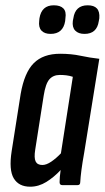

<svg xmlns="http://www.w3.org/2000/svg" viewBox="-20 -699 395 725"><path d="M94 6Q51 6 32 -25.5Q13 -57 24 -128L58 -344Q72 -425 107.5 -460.5Q143 -496 207 -496Q249 -496 284 -488.5Q319 -481 355 -477L298 -123Q291 -84 287.5 -57Q284 -30 283 -11Q283 0 273 0H215Q205 0 205 -11Q205 -20 206 -32Q207 -44 209 -57Q184 -30 155 -12Q126 6 94 6ZM140 -76Q155 -76 173.5 -88.5Q192 -101 210 -120L255 -409Q243 -413 231 -414.5Q219 -416 206 -416Q181 -416 166.5 -399.5Q152 -383 145 -338L113 -134Q108 -103 114.5 -89.5Q121 -76 140 -76ZM299 -571Q276 -571 264 -583.5Q252 -596 255 -620L257 -630Q264 -679 311 -679Q335 -679 346 -667Q357 -655 355 -630L353 -619Q346 -571 299 -571ZM171 -571Q148 -571 136.5 -583.5Q125 -596 128 -620L129 -630Q137 -679 183 -679Q208 -679 219.5 -667Q231 -655 227 -630L226 -619Q218 -571 171 -571Z"/></svg>

Font: Sofia Sans Extra Condensed SemiBold
Style: Italic
Weight: 600
Italic angle: -9°
Designer: Botio Nikoltchev, Ani Petrova
Foundry: lettersoup
Version: Version 4.101